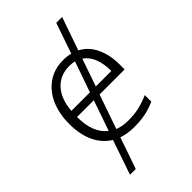

<svg xmlns="http://www.w3.org/2000/svg" viewBox="-266 -809 1084 1084"><g transform="rotate(-45 276.0 -267.5)"><path d="M290 -542Q319 -542 346 -535L409 -718H456L387 -520Q441 -492 468.5 -433.5Q496 -375 496 -298V-259H296L225 -54Q261 -40 307 -40Q356 -40 393 -48.5Q430 -57 474 -76V-24Q434 -6 395 2Q356 10 305 10Q252 10 208 -5L143 183H97L168 -24Q114 -57 85.5 -117.5Q57 -178 57 -262Q57 -343 84.5 -406Q112 -469 164 -505.5Q216 -542 290 -542ZM289 -494Q216 -494 170.5 -445Q125 -396 118 -306H266L330 -489Q311 -494 289 -494ZM437 -306Q437 -363 420.5 -405.5Q404 -448 370 -471L313 -306ZM116 -259Q116 -131 187 -77L250 -259Z"/></g></svg>

Font: Noto Sans Light
Style: Regular
Weight: 300
Designer: Monotype Design Team
Foundry: Monotype Imaging Inc.
Version: Version 2.007